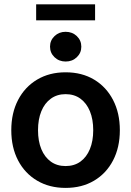

<svg xmlns="http://www.w3.org/2000/svg" viewBox="-20 -874 619 905"><path d="M289.1 11.7Q212.9 11.7 155 -22.5Q97.2 -56.6 65.2 -117.9Q33.2 -179.2 33.2 -260.3Q33.2 -341.3 65.2 -402.8Q97.2 -464.4 155 -498.8Q212.9 -533.2 289.1 -533.2Q366.2 -533.2 423.6 -498.8Q481 -464.4 512.9 -402.8Q544.9 -341.3 544.9 -260.3Q544.9 -179.2 512.9 -117.9Q481 -56.6 423.6 -22.5Q366.2 11.7 289.1 11.7ZM289.1 -91.3Q330.1 -91.3 359.1 -112.3Q388.2 -133.3 403.8 -171.4Q419.4 -209.5 419.4 -260.3Q419.4 -311.5 403.8 -349.6Q388.2 -387.7 359.1 -408.9Q330.1 -430.2 289.1 -430.2Q249 -430.2 219.7 -408.9Q190.4 -387.7 174.8 -349.6Q159.2 -311.5 159.2 -260.3Q159.2 -209 174.8 -171.1Q190.4 -133.3 219.5 -112.3Q248.5 -91.3 289.1 -91.3ZM289.6 -584Q258.3 -584 237.1 -604.2Q215.8 -624.5 215.8 -654.3Q215.8 -683.6 237.1 -703.9Q258.3 -724.1 289.1 -724.1Q320.8 -724.1 342 -703.9Q363.3 -683.6 363.3 -653.8Q363.3 -624.5 342 -604.2Q320.8 -584 289.6 -584ZM428.2 -853.5V-778.3H150.4V-853.5Z"/></svg>

Font: Inter 28pt SemiBold
Style: Regular
Weight: 600
Designer: Rasmus Andersson
Foundry: rsms
Version: Version 4.001;git-66647c0bb